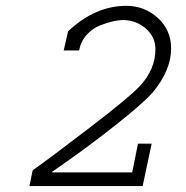

<svg xmlns="http://www.w3.org/2000/svg" viewBox="-20 -626 626 646"><path d="M444.3 -142.6H490.2L460 0H79.1L89.8 -52.7Q151.4 -96.7 282.2 -196.8Q413.1 -296.9 449.2 -335Q502.9 -391.6 502.9 -460.9Q502.9 -502 470.2 -530.3Q437.5 -558.6 392.6 -558.6Q380.9 -558.6 362.3 -554.7Q343.8 -550.8 317.9 -541Q292 -531.2 272 -509.3Q252 -487.3 246.1 -456.1H194.3L209 -520.5Q299.8 -606.4 405.3 -606.4Q465.8 -606.4 510.7 -565.9Q555.7 -525.4 555.7 -462.9Q555.7 -389.6 494.1 -315.4Q462.9 -279.3 365.2 -202.1Q267.6 -125 155.3 -47.9V-45.9H424.8Z"/></svg>

Font: Thabit-Oblique
Style: Oblique
Weight: 500
Designer: Regenerated by Nadim Shaikli
Foundry: MAK Alagha
Version: 0.01